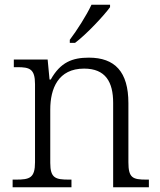

<svg xmlns="http://www.w3.org/2000/svg" viewBox="-20 -786 672 806"><path d="M273 -619V-606H295C343 -642 417 -721 442 -756V-766H364C343 -721 302 -657 273 -619ZM33 0H280V-32H270C213 -32 191 -38 191 -102V-326C191 -414 224 -498 333 -498C423 -498 455 -442 455 -354V0H605V-32H595C537 -32 519 -39 519 -105V-353C519 -485 462 -544 353 -544C284 -544 234 -525 193 -452H188L180 -536H38V-504H53C104 -504 127 -497 127 -433V-105C127 -39 105 -32 47 -32H33Z"/></svg>

Font: Noto Serif Light
Style: Regular
Weight: 300
Designer: Monotype Design Team
Foundry: Monotype Imaging Inc.
Version: Version 2.013